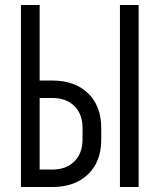

<svg xmlns="http://www.w3.org/2000/svg" viewBox="-20 -750 640 770"><path d="M64 0V-730H139V-427H190Q280 -427 333 -376Q386 -325 386 -237V-189Q386 -102 333 -51Q280 0 190 0ZM461 0V-730H536V0ZM139 -70H190Q245 -70 278 -102.5Q311 -135 311 -190V-237Q311 -293 278 -325Q245 -357 190 -357H139Z"/></svg>

Font: JetBrains Mono NL Light
Style: Regular
Weight: 300
Monospace: yes
Designer: Philipp Nurullin, Konstantin Bulenkov
Foundry: JetBrains
Version: Version 2.305; ttfautohint (v1.8.4.7-5d5b)